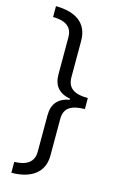

<svg xmlns="http://www.w3.org/2000/svg" viewBox="-149 -857 688 1130"><g transform="rotate(15 195.0 -291.5)"><path d="M44 -799V-733C120 -732 162 -705 162 -640V-416C162 -348 194 -307 265 -294V-288C195 -275 162 -234 162 -166V56C162 121 117 148 44 150V216C160 216 240 165 240 59V-165C240 -232 284 -257 365 -258V-325C284 -325 240 -351 240 -419V-640C240 -747 166 -798 44 -799Z"/></g></svg>

Font: Noto Sans Sinhala UI SemiCondensed
Style: Regular
Weight: 400
Width: 4
Designer: Jelle Bosma - Monotype Design Team
Foundry: Monotype Imaging Inc.
Version: Version 2.006